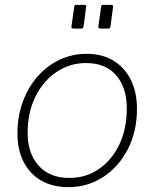

<svg xmlns="http://www.w3.org/2000/svg" viewBox="-20 -762 638 792"><path d="M262 10Q197 10 149.5 -17.5Q102 -45 77 -95Q52 -145 52 -211Q52 -282 74 -342Q96 -402 135 -446.5Q174 -491 226 -515.5Q278 -540 337 -540Q402 -540 448.5 -511.5Q495 -483 520 -432Q545 -381 545 -313Q545 -219 507 -146Q469 -73 405 -31.5Q341 10 262 10ZM266 -28Q334 -28 387.5 -64.5Q441 -101 472 -165.5Q503 -230 503 -315Q503 -401 459 -451.5Q415 -502 335 -502Q268 -502 213 -465Q158 -428 126 -363Q94 -298 94 -214Q94 -129 139.5 -78.5Q185 -28 266 -28ZM335 -731 325 -655Q324 -648 322 -646Q320 -644 312 -644H285Q278 -644 276 -646.5Q274 -649 275 -655L286 -733Q287 -739 288.5 -740.5Q290 -742 295 -742H327Q332 -742 334.5 -739.5Q337 -737 335 -731ZM446 -731 436 -655Q435 -648 433 -646Q431 -644 423 -644H396Q389 -644 387 -646.5Q385 -649 386 -655L397 -733Q398 -739 399.5 -740.5Q401 -742 406 -742H438Q443 -742 445.5 -739.5Q448 -737 446 -731Z"/></svg>

Font: Libre Franklin Thin Thin
Style: Italic
Weight: 250
Italic angle: -8°
Version: Version 3.000